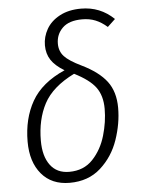

<svg xmlns="http://www.w3.org/2000/svg" viewBox="-54 -786 619 839"><g transform="rotate(-5 256.0 -366.0)"><path d="M477 -685 443 -653Q418 -675 392 -685.5Q366 -696 334 -696Q276 -696 247.5 -668Q219 -640 219 -599Q219 -566 239.5 -543.5Q260 -521 314 -495Q388 -459 422.5 -413.5Q457 -368 457 -297Q457 -228 432.5 -157Q408 -86 354 -37.5Q300 11 218 11Q139 11 94.5 -42Q50 -95 50 -184Q50 -285 93 -360.5Q136 -436 238 -481Q198 -505 180 -532.5Q162 -560 162 -597Q162 -634 181 -667.5Q200 -701 239 -722Q278 -743 333 -743Q417 -743 477 -685ZM108 -183Q108 -115 137 -76Q166 -37 220 -37Q284 -37 323.5 -79Q363 -121 380.5 -181Q398 -241 398 -298Q398 -356 371 -392.5Q344 -429 278 -462Q181 -414 144.5 -345Q108 -276 108 -183Z"/></g></svg>

Font: Fira Sans Condensed Light
Style: Italic
Weight: 300
Width: 3
Italic angle: -8°
Designer: Carrois Corporate & Edenspiekermann AG
Foundry: Carrois Corporate GbR & Edenspiekermann AG
Version: Version 4.203